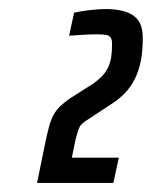

<svg xmlns="http://www.w3.org/2000/svg" viewBox="-20 -825 336 425"><path d="M62 -420 79 -503Q84 -528 88.5 -544.5Q93 -561 99 -571.5Q105 -582 113.5 -590Q122 -598 133 -606L185 -639Q195 -646 203 -653.5Q211 -661 217 -671.5Q223 -682 226 -697Q227 -704 227.5 -711.5Q228 -719 228 -728Q228 -738 224.5 -742.5Q221 -747 213.5 -748Q206 -749 193 -749Q181 -749 165 -748Q149 -747 133 -746L144 -797Q157 -800 177.5 -802.5Q198 -805 215 -805Q238 -805 256.5 -799.5Q275 -794 285.5 -780.5Q296 -767 296 -741Q296 -727 295 -714.5Q294 -702 292 -691Q287 -667 278 -649.5Q269 -632 257.5 -620Q246 -608 233 -599L177 -562Q161 -552 157 -545.5Q153 -539 147 -515L139 -476H243L231 -420Z"/></svg>

Font: Saira UltraCondensed
Style: Bold Italic
Weight: 700
Width: 1
Italic angle: -12°
Designer: Hector Gatti with collaboration of the Omnibus-Type team
Foundry: Omnibus-Type
Version: Version 1.101